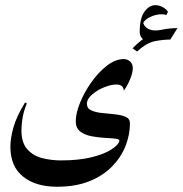

<svg xmlns="http://www.w3.org/2000/svg" viewBox="-20 -543 695 730"><path d="M450.7 -318.4Q464.8 -318.4 474.9 -309.1Q484.9 -299.8 484.9 -283.2Q484.9 -267.1 474.9 -242.4Q464.8 -217.8 450.7 -198.2Q449.2 -221.7 422.4 -221.7Q401.9 -221.7 375.5 -210.9Q349.1 -200.2 329.8 -183.3Q310.5 -166.5 310.5 -148.4Q310.5 -130.9 327.1 -123.3Q343.8 -115.7 367.9 -113.3Q392.1 -110.8 416.5 -108.4Q440.9 -106 457.5 -98.9Q474.1 -91.8 474.1 -74.2Q474.1 -30.8 457.3 12Q440.4 54.7 406.2 89.8Q372.1 125 319.8 146Q267.6 167 196.8 167Q115.7 167 67.6 128.4Q19.5 89.8 19.5 15.1Q19.5 -17.6 31.2 -59.1Q43 -100.6 75.2 -153.3L82 -149.9Q69.8 -119.6 65.7 -94Q61.5 -68.4 61.5 -47.9Q61.5 -0.5 83.7 24.4Q106 49.3 140.4 58.1Q174.8 66.9 211.4 66.9Q279.8 66.9 327.9 54.9Q376 43 402.6 25.9Q429.2 8.8 433.6 -5.9Q436 -13.7 419.9 -15.6Q403.8 -17.6 378.9 -18.8Q354 -20 328.4 -24.9Q302.7 -29.8 285.4 -42.7Q268.1 -55.7 268.1 -82Q268.1 -112.3 284.4 -152.6Q300.8 -192.9 327.6 -230.7Q354.5 -268.6 386.7 -293.5Q418.9 -318.4 450.7 -318.4ZM534.7 -386.7Q511.2 -398.9 511.2 -420.9Q511.2 -474.1 529.3 -498.8Q547.4 -523.4 570.8 -523.4Q584 -523.4 597.4 -516.6Q610.8 -509.8 618.7 -498L612.3 -485.8Q605 -488.8 594.7 -488.8Q573.2 -488.8 550.5 -478.3Q527.8 -467.8 522 -449.2L523.9 -460.4Q525.4 -446.3 538.1 -436.8Q550.8 -427.2 571.8 -427.2Q584 -427.2 599.1 -430.7ZM654.8 -436 627.4 -392.6Q600.6 -392.6 569.1 -386.5Q537.6 -380.4 501 -347.2L483.9 -359.4Q517.1 -393.6 555.4 -414.8Q593.8 -436 654.8 -436Z"/></svg>

Font: Lateef Medium
Style: Regular
Weight: 500
Designer: SIL International
Foundry: SIL International
Version: Version 4.200